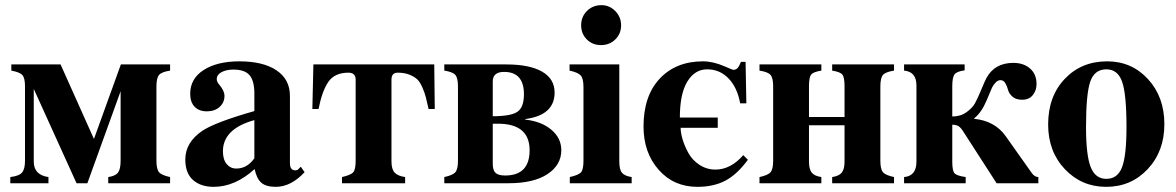

<svg xmlns="http://www.w3.org/2000/svg" viewBox="-20 -711 4562 745"><path d="M400 0V-24Q428 -28 438 -41.5Q448 -55 448 -87V-357L319 0H277L111 -366V-84Q111 -32 168 -24V0H20V-24Q54 -28 65.5 -41.5Q77 -55 77 -87V-376Q77 -408 67 -419.5Q57 -431 24 -437V-461H215L344 -173H345L449 -461H640V-437Q607 -432 597 -420Q587 -408 587 -376V-87Q587 -55 597 -43Q607 -31 640 -24V0Z M1147 -64 1162 -43Q1109 14 1050 14Q1013 14 994.5 -1.5Q976 -17 968 -55Q892 14 809 14Q759 14 729 -12.5Q699 -39 699 -92Q699 -159 766 -204Q816 -237 967 -280V-348Q967 -397 948.5 -419Q930 -441 886 -441Q858 -441 839.5 -431Q821 -421 821 -404Q821 -393 832 -381Q851 -358 851 -339Q851 -313 832 -296Q813 -279 783 -279Q752 -279 735 -297Q718 -315 718 -347Q718 -406 770.5 -439.5Q823 -473 909 -473Q1001 -473 1053 -438Q1105 -403 1105 -339V-78Q1105 -50 1126 -50Q1133 -50 1137 -54ZM967 -97V-245Q845 -211 845 -124Q845 -92 859.5 -74.5Q874 -57 897 -57Q939 -57 967 -97Z M1499 -402V-85Q1499 -54 1511.5 -41Q1524 -28 1552 -24V0H1307V-24Q1342 -32 1351 -43Q1360 -54 1360 -88V-402Q1360 -429 1332 -429Q1279 -429 1254.5 -394Q1230 -359 1216 -288H1192L1196 -461H1665L1667 -288H1643Q1636 -319 1632 -335Q1628 -351 1618.5 -372.5Q1609 -394 1598 -404Q1587 -414 1568 -421.5Q1549 -429 1523 -429Q1499 -429 1499 -402Z M1704 -461H1944Q2035 -461 2083.5 -433Q2132 -405 2132 -352Q2132 -264 2018 -249V-247Q2081 -240 2119.5 -207.5Q2158 -175 2158 -128Q2158 -71 2104.5 -35.5Q2051 0 1953 0H1704V-24Q1737 -31 1747 -43Q1757 -55 1757 -87V-376Q1757 -408 1747 -420Q1737 -432 1704 -437ZM1892 -231V-75Q1892 -50 1903 -40Q1914 -30 1940 -30Q2035 -30 2035 -128Q2035 -231 1912 -231ZM1892 -395V-260Q1963 -260 1988 -277.5Q2013 -295 2013 -345Q2013 -432 1936 -432Q1892 -432 1892 -395Z M2383 -461V-85Q2383 -53 2393.5 -40.5Q2404 -28 2431 -24V0H2191V-24Q2226 -32 2235 -43Q2244 -54 2244 -88V-373Q2244 -406 2233.5 -418Q2223 -430 2190 -437V-461ZM2314 -691Q2345 -691 2367.5 -668Q2390 -645 2390 -613Q2390 -580 2367.5 -558Q2345 -536 2312 -536Q2279 -536 2257 -558Q2235 -580 2235 -613Q2235 -646 2257.5 -668.5Q2280 -691 2314 -691Z M2618 -255H2765V-215H2621Q2621 -196 2628.5 -170.5Q2636 -145 2651 -117.5Q2666 -90 2694 -71.5Q2722 -53 2756 -53Q2815 -53 2864 -109L2882 -91Q2840 -34 2794.5 -10Q2749 14 2686 14Q2594 14 2535.5 -52.5Q2477 -119 2477 -220Q2477 -339 2540 -406Q2603 -473 2708 -473Q2747 -473 2793 -453Q2823 -440 2825 -440Q2835 -440 2841.5 -446.5Q2848 -453 2855 -471H2873L2876 -310H2852Q2841 -371 2807 -406.5Q2773 -442 2724 -442Q2676 -442 2647 -394.5Q2618 -347 2618 -255Z M3257 -84V-225H3119V-84Q3119 -55 3129.5 -41.5Q3140 -28 3167 -24V0H2927V-24Q2960 -31 2970 -43Q2980 -55 2980 -87V-376Q2980 -408 2970 -420Q2960 -432 2927 -437V-461H3167V-437Q3135 -432 3127 -421Q3119 -410 3119 -376V-257H3257V-376Q3257 -410 3249 -421Q3241 -432 3209 -437V-461H3449V-437Q3416 -432 3406 -420Q3396 -408 3396 -376V-87Q3396 -55 3406 -43Q3416 -31 3449 -24V0H3209V-24Q3236 -28 3246.5 -41.5Q3257 -55 3257 -84Z M3723 -461V-438Q3692 -434 3683.5 -422Q3675 -410 3675 -376V-259Q3707 -259 3730 -275.5Q3753 -292 3763 -310Q3773 -328 3787 -362Q3801 -396 3808 -409Q3840 -467 3912 -467Q3952 -467 3977 -445Q4002 -423 4002 -385Q4002 -360 3987.5 -342Q3973 -324 3946 -324Q3922 -324 3908.5 -336Q3895 -348 3891.5 -362Q3888 -376 3881 -388Q3874 -400 3862 -400Q3852 -400 3843 -390.5Q3834 -381 3829.5 -371.5Q3825 -362 3818 -344.5Q3811 -327 3809 -323Q3788 -273 3760 -252V-250Q3840 -242 3882 -183L3984 -39Q3995 -24 4009 -24V0H3847L3720 -197Q3709 -215 3700 -221Q3691 -227 3675 -227V-84Q3675 -49 3683.5 -39Q3692 -29 3727 -24V0H3488V-24Q3536 -28 3536 -84V-379Q3536 -433 3488 -437V-461Z M4276 -473Q4371 -473 4434.5 -404Q4498 -335 4498 -229Q4498 -124 4433.5 -55Q4369 14 4272 14Q4177 14 4112 -54.5Q4047 -123 4047 -228Q4047 -337 4111.5 -405Q4176 -473 4276 -473ZM4273 -442Q4227 -442 4210.5 -394.5Q4194 -347 4194 -218Q4194 -109 4212 -63Q4230 -17 4273 -17Q4316 -17 4333.5 -61.5Q4351 -106 4351 -218Q4351 -346 4334 -394Q4317 -442 4273 -442Z"/></svg>

Font: STIX MathJax Alphabets
Style: Bold
Weight: 700
Designer: MicroPress Inc., with final additions and corrections provided by Coen Hoffman, Elsevier (retired)
Version: Version 1.1.1